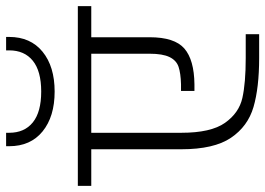

<svg xmlns="http://www.w3.org/2000/svg" viewBox="-150 -769 869 629"><g transform="rotate(-90 284.5 -454.5)"><path d="M0 -40ZM423 -399V-590H164V-295Q164 -198 196.5 -152Q229 -106 278 -95Q327 -84 409 -84H487V-40H409Q312 -40 248.5 -58.5Q185 -77 147.5 -132.5Q110 -188 110 -295V-590H-10V-634H579V-590H477V-399Q477 -317 440 -285Q403 -253 323 -252H301V-296H323Q359 -297 380 -304Q401 -311 412 -333.5Q423 -356 423 -399ZM120 -859V-869H164V-859Q164 -809 198 -781.5Q232 -754 299 -754Q366 -754 400 -781.5Q434 -809 434 -859V-869H478V-859Q478 -789 429.5 -749.5Q381 -710 299 -710Q217 -710 168.5 -749.5Q120 -789 120 -859Z"/></g></svg>

Font: Biryani UltraLight
Style: Regular
Weight: 250
Designer: Dan Reynolds and Mathieu Réguer
Foundry: Dan Reynolds and Mathieu Réguer
Version: Version 1.003; ttfautohint (v1.1) -l 5 -r 5 -G 72 -x 0 -D la